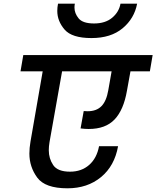

<svg xmlns="http://www.w3.org/2000/svg" viewBox="-20 -1038 846 1039"><path d="M722 -1018Q707 -938 643.5 -885Q580 -832 475 -832Q369 -832 329.5 -878Q290 -924 290 -979Q290 -998 294 -1018H385Q383 -1007 383 -997Q383 -966 405.5 -938.5Q428 -911 489 -911Q550 -911 587 -942Q624 -973 632 -1018ZM433 -437Q440 -436 454 -436Q502 -436 529 -463.5Q556 -491 566 -550L584 -652H316L248 -269Q244 -245 244 -225Q244 -180 268 -144.5Q292 -109 359 -109Q421 -109 462.5 -145.5Q504 -182 516 -247H619Q600 -140 526.5 -79.5Q453 -19 345 -19Q224 -19 181.5 -77Q139 -135 139 -207Q139 -237 145 -272L211 -652H91L106 -740H806L791 -652H686L667 -547Q649 -443 600 -391.5Q551 -340 460 -340Q440 -340 416 -343Z"/></svg>

Font: Fz Poppins Med
Style: Italic
Weight: 500
Italic angle: -10°
Designer: Ninad Kale (Devanagari), Jonny Pinhorn (Latin)
Foundry: Indian Type Foundry
Version: Vit hóa bi Vntype.Com & FontZin.Com